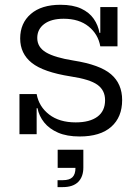

<svg xmlns="http://www.w3.org/2000/svg" viewBox="-20 -562 586 804"><path d="M313.5 9.5Q260 9.5 223.2 -6.5Q186.5 -22.5 165 -49.2Q143.5 -76 137 -109H119L133.5 -168Q143 -115.5 185.8 -82.5Q228.5 -49.5 297 -49.5Q355.5 -49.5 387.8 -73.2Q420 -97 420 -142.5Q420 -184 388 -207Q356 -230 276 -242Q161.5 -260 113 -298.8Q64.5 -337.5 64.5 -401Q64.5 -465 109 -503.5Q153.5 -542 233 -542Q285.5 -542 319.8 -526Q354 -510 372.5 -483.2Q391 -456.5 396.5 -424.5H414.5L400 -368Q391 -419 351 -451.2Q311 -483.5 246.5 -483.5Q194.5 -483.5 165.2 -461.5Q136 -439.5 136 -403Q136 -364.5 172.5 -342.8Q209 -321 287.5 -308.5Q398.5 -291 445 -251Q491.5 -211 491.5 -143Q491.5 -71.5 445.8 -31Q400 9.5 313.5 9.5ZM61.5 0V-168H133.5V0ZM400 -368V-532.5H472V-368ZM221.5 65H329V120L301 141H221.5ZM296 75H329V139.5Q329 178.5 307.2 200Q285.5 221.5 243 221.5H221V192.5H243Q271 192.5 283.5 180Q296 167.5 296 141Z"/></svg>

Font: Hepta Slab
Style: Regular
Weight: 400
Designer: Michael LaGattuta
Foundry: Michael LaGattuta
Version: Version 1.100